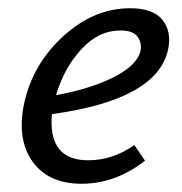

<svg xmlns="http://www.w3.org/2000/svg" viewBox="-20 -441 441 466"><path d="M296 -421Q352 -421 374.5 -392.5Q397 -364 388 -321Q362 -199 106 -164Q96 -52 194 -52Q254 -52 306 -89L332 -51Q260 5 178 5Q97 5 58.5 -49.5Q20 -104 39 -192Q60 -286 134 -353.5Q208 -421 296 -421ZM321 -318Q325 -335 314.5 -351Q304 -367 272 -367Q219 -367 177 -321Q135 -275 116 -210Q203 -226 258.5 -255Q314 -284 321 -318Z"/></svg>

Font: EauTestInfant Medium
Style: Italic
Weight: 500
Italic angle: -12°
Designer: Christian Thalmann (Catharsis Fonts)
Version: Version 0.001;PS 000.001;hotconv 1.0.88;makeotf.lib2.5.64775